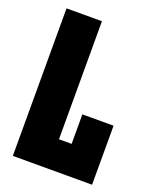

<svg xmlns="http://www.w3.org/2000/svg" viewBox="-132 -778 695 856"><g transform="rotate(20 215.0 -350.0)"><path d="M34 0V-700H202V-140H262V-280H410V0Z"/></g></svg>

Font: Tektur Condensed
Style: Bold
Weight: 700
Width: 3
Designer: Adam Jagosz
Foundry: Adam Jagosz
Version: Version 1.005;gftools[0.9.30]